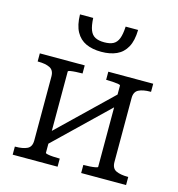

<svg xmlns="http://www.w3.org/2000/svg" viewBox="-114 -883 913 983"><g transform="rotate(15 342.5 -391.5)"><path d="M130 -99V-438Q130 -471 107 -482.5Q84 -494 45 -494H42V-537H280V-494H276Q262 -494 245 -493Q228 -492 216 -490Q204 -488 204 -484V-53Q204 -50 216 -47.5Q228 -45 245 -44Q262 -43 276 -43H280V0H42V-43H45Q84 -43 107 -54Q130 -65 130 -99ZM481 -53V-484Q481 -488 468.5 -490Q456 -492 439 -493Q422 -494 408 -494H405V-537H643V-494H640Q601 -494 578 -482.5Q555 -471 555 -438V-99Q555 -65 578 -54Q601 -43 640 -43H643V0H405V-43H408Q422 -43 439 -44Q456 -45 468.5 -47.5Q481 -50 481 -53ZM194 -92 161 -128 491 -446 524 -410ZM343 -626Q296 -626 262 -641.5Q228 -657 209 -691.5Q190 -726 189 -783H259Q261 -742 270 -719Q279 -696 297.5 -686.5Q316 -677 345 -677Q375 -677 393 -686.5Q411 -696 420 -719Q429 -742 431 -783H497Q496 -726 477 -691.5Q458 -657 424 -641.5Q390 -626 343 -626Z"/></g></svg>

Font: Roboto Serif Light
Style: Regular
Weight: 300
Designer: Greg Gazdowicz
Foundry: Commercial Type
Version: Version 1.008